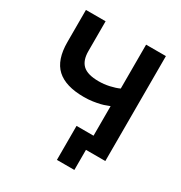

<svg xmlns="http://www.w3.org/2000/svg" viewBox="-194 -850 1063 1125"><g transform="rotate(30 338.0 -287.0)"><path d="M471 0V136H353V-94H468V-294Q460 -292 446 -286Q432 -280 411 -275Q390 -270 363.5 -266Q337 -262 304 -262Q181 -262 121 -317Q61 -372 61 -493V-710H194V-508Q194 -445 226.5 -415Q259 -385 334 -385Q370 -385 406 -393Q442 -401 468 -413V-710H602V0Z"/></g></svg>

Font: Rising Sun
Style: Bold
Weight: 700
Designer: Matt McInerney, Pablo Impallari, Rodrigo Fuenzalida (Raleway font), Stephen Hutchings (Greek), Cristiano Sobral (main ch
Foundry: The Rising Sun Project Authors
Version: Version 4.327; ttfautohint (v1.8.4.7-5d5b-dirty)